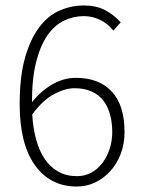

<svg xmlns="http://www.w3.org/2000/svg" viewBox="-20 -671 519 703"><path d="M261 12Q164 12 108 -66Q52 -144 52 -290Q52 -390 71.5 -459Q91 -528 123.5 -571Q156 -614 198.5 -632.5Q241 -651 287 -651Q332 -651 364.5 -634Q397 -617 422 -589L395 -559Q374 -585 346 -598.5Q318 -612 287 -612Q249 -612 214.5 -595.5Q180 -579 154 -542Q128 -505 112.5 -444.5Q97 -384 97 -297Q130 -338 171.5 -362Q213 -386 258 -386Q343 -386 389.5 -335.5Q436 -285 436 -188Q436 -144 422 -107.5Q408 -71 384 -44.5Q360 -18 328.5 -3Q297 12 261 12ZM262 -26Q290 -26 313.5 -38.5Q337 -51 354 -73Q371 -95 381 -124.5Q391 -154 391 -188Q391 -222 383 -251.5Q375 -281 358.5 -302.5Q342 -324 315.5 -336Q289 -348 253 -348Q219 -348 178 -326.5Q137 -305 98 -252Q101 -201 112.5 -159.5Q124 -118 144 -88.5Q164 -59 193.5 -42.5Q223 -26 262 -26Z"/></svg>

Font: CV Source Sans Light
Style: Regular
Weight: 300
Designer: Paul D. Hunt
Foundry: Adobe Systems Incorporated
Version: Version 3.001